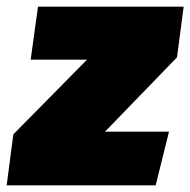

<svg xmlns="http://www.w3.org/2000/svg" viewBox="-59 -556 571 576"><path d="M492 -536 472 -384 256 -161H448L408 0H-39L-19 -153L202 -377H33L55 -536Z"/></svg>

Font: Fira Sans Ultra
Style: Italic
Weight: 950
Italic angle: -8°
Designer: Carrois Corporate & Edenspiekermann AG
Foundry: Carrois Corporate GbR & Edenspiekermann AG
Version: Version 4.203;PS 004.203;hotconv 1.0.88;makeotf.lib2.5.64775